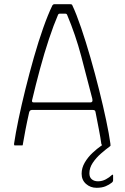

<svg xmlns="http://www.w3.org/2000/svg" viewBox="-20 -693 595 915"><path d="M52 0Q48 0 47.5 -1.5Q47 -3 47 -8Q54 -56 68 -123.5Q82 -191 101 -267.5Q120 -344 141.5 -419.5Q163 -495 186 -560Q209 -625 230 -668Q232 -670 234 -671.5Q236 -673 239 -673H315Q318 -673 321 -672Q324 -671 325 -667Q344 -627 366.5 -561Q389 -495 411 -418.5Q433 -342 452.5 -264Q472 -186 486 -119.5Q500 -53 506 -9Q507 -3 506.5 -1.5Q506 0 503 0H469Q467 0 466 -1.5Q465 -3 463 -7Q459 -36 451.5 -75Q444 -114 435 -160Q434 -165 431 -167Q428 -169 422 -169H131Q126 -168 123.5 -166Q121 -164 119 -158Q109 -114 101.5 -75Q94 -36 89 -6Q89 -3 88.5 -1.5Q88 0 84 0ZM140 -205H412Q416 -205 419 -208.5Q422 -212 420 -222Q394 -324 367 -425.5Q340 -527 300 -622Q298 -628 290 -628H266Q258 -628 256 -621Q236 -575 213.5 -507.5Q191 -440 170.5 -364Q150 -288 133 -216Q132 -213 133 -209Q134 -205 140 -205ZM440 202Q411 202 390 183.5Q369 165 369 135Q369 107 384 81.5Q399 56 421 35.5Q443 15 462 2Q465 -1 469.5 -2Q474 -3 478 -3H503Q505 -3 506.5 -0.5Q508 2 503 5Q485 18 461.5 38.5Q438 59 422 83Q406 107 406 133Q406 152 417.5 161.5Q429 171 447 171Q467 171 484.5 161.5Q502 152 512 142Q515 139 517 139.5Q519 140 519 143V166Q519 173 512 178Q501 187 483.5 194.5Q466 202 440 202Z"/></svg>

Font: Glory Thin ExtraLight
Style: Regular
Weight: 250
Version: Version 1.011